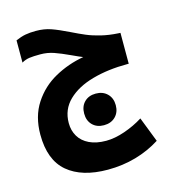

<svg xmlns="http://www.w3.org/2000/svg" viewBox="-105 -788 810 880"><g transform="rotate(-15 300.0 -348.0)"><path d="M41.5 -233.5Q41.5 -320 81.8 -381.5Q122 -443 185.8 -478.2Q249.5 -513.5 323.5 -526.5Q307.5 -532.5 273.5 -548.5Q230.5 -568.5 200.2 -579Q170 -589.5 136 -589.5Q103 -589.5 84 -586.8Q65 -584 48 -574V-679.5Q73 -690.5 94.5 -694.5Q116 -698.5 144.5 -698.5Q183.5 -698.5 215.8 -687.2Q248 -676 296 -652.5Q332.5 -634.5 361 -622.5Q389.5 -610.5 426.5 -601.5Q463.5 -592.5 507 -590L517 -589.5V-443H510Q419 -443 344.5 -422.2Q270 -401.5 225.5 -358.5Q181 -315.5 181 -251Q181 -215.5 197.5 -187.8Q214 -160 246.8 -144.2Q279.5 -128.5 326.5 -128.5Q367.5 -128.5 415.2 -145Q463 -161.5 503.5 -187L549.5 -68.5Q496 -34.5 433 -16.5Q370 1.5 300 1.5Q177 1.5 109.2 -55.8Q41.5 -113 41.5 -233.5ZM260.5 -275Q260.5 -309 281 -329.5Q301.5 -350 335 -350Q369 -350 389.8 -329.2Q410.5 -308.5 410.5 -275Q410.5 -241.5 389.8 -220.8Q369 -200 335 -200Q301.5 -200 281 -220.5Q260.5 -241 260.5 -275Z"/></g></svg>

Font: JuliaMono BoldItalic
Style: Regular
Weight: 700
Italic angle: -9°
Monospace: yes
Designer: cormullion
Foundry: corm
Version: Version 0.049; ttfautohint (v1.8.4)